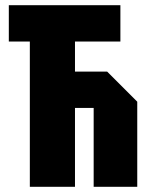

<svg xmlns="http://www.w3.org/2000/svg" viewBox="-20 -720 583 740"><path d="M95 0V-560H14V-700H444V-560H269V-444H393L509 -328V0H341V-304H269V0Z"/></svg>

Font: Tektur Condensed
Style: Bold
Weight: 700
Width: 3
Designer: Adam Jagosz
Foundry: Adam Jagosz
Version: Version 1.005;gftools[0.9.30]